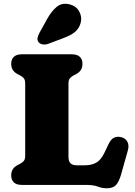

<svg xmlns="http://www.w3.org/2000/svg" viewBox="-20 -991 722 1029"><path d="M389 -594.5 373 -586Q362 -580 354.5 -571.2Q347 -562.5 347 -543V-151Q347 -125.5 358.5 -115.2Q370 -105 391 -105H433Q471.5 -105 496.8 -119.8Q522 -134.5 540.5 -174L562.5 -220Q574.5 -245 590.8 -253Q607 -261 629 -256Q651.5 -251 662.2 -232.2Q673 -213.5 665.5 -186L629 -56Q618 -17.5 602 0.2Q586 18 553 18Q527 18 504 9Q481 0 441 0H97.5Q68 0 54 -13.8Q40 -27.5 40 -51Q40 -88 73 -105.5L89 -114Q100.5 -120 107.8 -128.8Q115 -137.5 115 -157V-543Q115 -562.5 107.8 -571.2Q100.5 -580 89 -586L73 -594.5Q40 -612 40 -649Q40 -672.5 54 -686.2Q68 -700 97.5 -700H364.5Q394 -700 408 -686.2Q422 -672.5 422 -649Q422 -612 389 -594.5ZM232.5 -889Q256 -931.5 284.5 -954.8Q313 -978 354 -967.5Q389.5 -958 405 -928.8Q420.5 -899.5 412.5 -869Q404.5 -839.5 383.2 -821Q362 -802.5 319 -786.5L239.5 -756.5Q225.5 -751 210.5 -752.8Q195.5 -754.5 187 -764.5Q178.5 -776 181.5 -789Q184.5 -802 192 -816Z"/></svg>

Font: Fraunces 9pt SuperSoft Black
Style: Regular
Weight: 900
Version: Version 1.000;[b76b70a41]